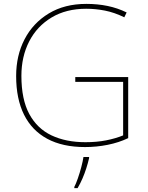

<svg xmlns="http://www.w3.org/2000/svg" viewBox="-20 -746 760 987"><path d="M367 -350H639V-36Q591 -13 533.5 -1.5Q476 10 417 10Q302 10 223 -32.5Q144 -75 103.5 -156.5Q63 -238 63 -355Q63 -461 106.5 -544.5Q150 -628 231 -677Q312 -726 424 -726Q481 -726 532.5 -715.5Q584 -705 631 -682L619 -657Q568 -682 519.5 -691.5Q471 -701 423 -701Q320 -701 245 -656Q170 -611 130 -533Q90 -455 90 -356Q90 -235 130.5 -160Q171 -85 245 -50Q319 -15 419 -15Q477 -15 525.5 -24.5Q574 -34 613 -50V-325H367ZM438 67Q432 93 423.5 119.5Q415 146 404 171.5Q393 197 379 221H362V215Q370 200 380 171.5Q390 143 398 112.5Q406 82 409 61H438Z"/></svg>

Font: Noto Sans Armenian Thin
Style: Regular
Weight: 250
Version: Version 2.007